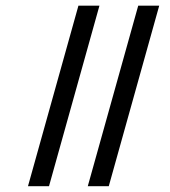

<svg xmlns="http://www.w3.org/2000/svg" viewBox="-20 -643 588 663"><path d="M250.8 -623.4H323.4L149.2 0H76.6ZM457.3 -623.4H529.8L355.6 0H283.1Z"/></svg>

Font: Playfair Micro SmCond SmLight
Style: Italic
Weight: 360
Width: 4
Italic angle: -15.6°
Designer: Claus Eggers Sørensen
Foundry: Claus Eggers Sørensen
Version: Version 2.203;Glyphs 3.3 (3326)